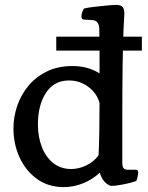

<svg xmlns="http://www.w3.org/2000/svg" viewBox="-20 -830 605 785"><path d="M313 -763Q313 -777 323 -795Q338 -799 364.5 -802Q391 -805 417 -807.5Q443 -810 455 -810Q475 -810 482.5 -800Q490 -790 488 -765Q483 -686 481.5 -576.5Q480 -467 480 -340V-165Q480 -147 486 -141.5Q492 -136 504 -136H535Q545 -136 545 -126Q545 -120 543 -109Q541 -98 537 -90Q515 -82 484 -76Q453 -70 434 -70Q421 -73 408 -86.5Q395 -100 388 -124Q358 -96 319.5 -80.5Q281 -65 241 -65Q177 -65 131 -98.5Q85 -132 60 -186.5Q35 -241 35 -305Q35 -352 50.5 -397.5Q66 -443 96.5 -479.5Q127 -516 172 -538Q217 -560 276 -560Q310 -560 337.5 -552Q365 -544 387 -530Q387 -580 387 -626Q387 -672 386 -710Q386 -747 356 -748L323 -750Q313 -750 313 -763ZM383 -195Q385 -233 386 -289.5Q387 -346 387 -409Q376 -449 341 -475Q306 -501 262 -501Q201 -501 168 -450.5Q135 -400 135 -321Q135 -271 151 -229.5Q167 -188 197.5 -163.5Q228 -139 271 -139Q302 -139 332.5 -153.5Q363 -168 383 -195ZM210 -680H560V-623H210Z"/></svg>

Font: Gowun Batang
Style: Bold
Weight: 700
Designer: Yanghee Ryu
Foundry: Yanghee Ryu
Version: Version 2.000